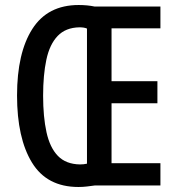

<svg xmlns="http://www.w3.org/2000/svg" viewBox="-20 -740 705 766"><path d="M294 -720Q311 -720 327 -718.5Q343 -717 357 -714H620V-627H425V-416H608V-328H425V-89H620V0H358Q343 2 327 4Q311 6 293 6Q167 6 107.5 -91.5Q48 -189 48 -359Q48 -529 109 -624.5Q170 -720 294 -720ZM297 -631Q242 -630 210 -596.5Q178 -563 165 -502Q152 -441 152 -358Q152 -274 165.5 -212.5Q179 -151 211 -118Q243 -85 299 -84Q314 -84 327 -87V-626Q316 -631 297 -631Z"/></svg>

Font: Noto Sans Thai ExtCond Med
Style: Regular
Weight: 500
Width: 2
Designer: Monotype Design Team
Foundry: Monotype Imaging Inc.
Version: Version 2.002; ttfautohint (v1.8.4.7-5d5b)